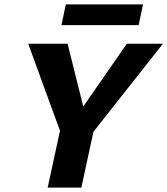

<svg xmlns="http://www.w3.org/2000/svg" viewBox="-20 -858 765 878"><path d="M380 -221 313 -302 560 -658H725ZM198 0 266 -314H420L352 0ZM266 -228 109 -658H289L378 -302ZM261 -743 281 -838H634L614 -743Z"/></svg>

Font: Ysabeau ExtraBold
Style: Italic
Weight: 800
Italic angle: -12°
Designer: Christian Thalmann (Catharsis Fonts)
Version: Version 2.002